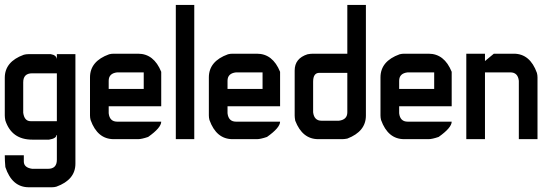

<svg xmlns="http://www.w3.org/2000/svg" viewBox="-20 -582 2329 803"><path d="M98.6 -355.5H192.4Q215.8 -351.6 217.8 -334.5V-355.5H295.4V102.5Q295.4 169.9 215.8 198.7Q207 201.2 196.8 201.2H100.6Q30.3 201.2 2.4 116.7Q0 90.8 0 67.4H79.6V93.3Q79.6 119.1 114.7 124H180.7Q217.8 124 217.8 86.4V-17.1H215.8Q215.8 -2.9 185.1 2H114.7Q28.8 2 2.4 -78.1Q0 -90.8 0 -99.1V-256.8Q0 -324.2 79.6 -353Q88.9 -355.5 98.6 -355.5ZM77.1 -237.8V-110.4Q82 -75.2 107.9 -75.2H217.8V-275.4H114.7Q77.1 -275.4 77.1 -237.8Z M455.6 -357.4H557.6Q623.5 -357.4 654.3 -281.7V-137.7H434.6V-108.4Q438.5 -73.2 470.2 -73.2H654.3Q654.3 -47.9 599.6 -9.3Q572.3 0 557.6 0H455.6Q387.7 0 358.9 -80.1Q356.4 -89.8 356.4 -99.1V-258.3Q356.4 -326.2 436.5 -355Q446.3 -357.4 455.6 -357.4ZM434.6 -244.1V-210H581.1V-279.3H470.2Q434.6 -275.4 434.6 -244.1Z M715.3 -561.5H792.5V0H715.3Z M952.6 -357.4H1054.7Q1120.6 -357.4 1151.4 -281.7V-137.7H931.6V-108.4Q935.5 -73.2 967.3 -73.2H1151.4Q1151.4 -47.9 1096.7 -9.3Q1069.3 0 1054.7 0H952.6Q884.8 0 856 -80.1Q853.5 -89.8 853.5 -99.1V-258.3Q853.5 -326.2 933.6 -355Q943.4 -357.4 952.6 -357.4ZM931.6 -244.1V-210H1078.1V-279.3H967.3Q931.6 -275.4 931.6 -244.1Z M1432.6 -561.5H1510.3V-98.6Q1510.3 -32.2 1432.6 -2.4Q1419.9 0 1411.6 0H1311Q1244.6 0 1214.8 -77.1Q1212.4 -90.3 1212.4 -98.6V-287.1Q1212.4 -337.9 1266.1 -355Q1278.8 -357.4 1289.6 -357.4H1432.6ZM1289.6 -240.2V-112.3Q1293.9 -77.1 1324.7 -77.1H1397.5Q1432.6 -81.5 1432.6 -112.3V-277.3H1315.4Q1289.6 -277.3 1289.6 -240.2Z M1670.4 -357.4H1772.5Q1838.4 -357.4 1869.1 -281.7V-137.7H1649.4V-108.4Q1653.3 -73.2 1685.1 -73.2H1869.1Q1869.1 -47.9 1814.5 -9.3Q1787.1 0 1772.5 0H1670.4Q1602.5 0 1573.7 -80.1Q1571.3 -89.8 1571.3 -99.1V-258.3Q1571.3 -326.2 1651.4 -355Q1661.1 -357.4 1670.4 -357.4ZM1649.4 -244.1V-210H1795.9V-279.3H1685.1Q1649.4 -275.4 1649.4 -244.1Z M1930.2 -357.4H2008.3V-326.7L2045.4 -357.4H2128.9Q2196.8 -357.4 2225.6 -276.9Q2228 -267.6 2228 -258.3V0H2149.9V-244.1Q2146 -279.3 2114.3 -279.3H2008.3V0H1930.2Z"/></svg>

Font: Kadhim
Style: Regular
Weight: 400
Designer: Developer/ Husham Jawad
Version: Version 1.00;December 29, 2020;FontCreator 13.0.0.2683 32-bi